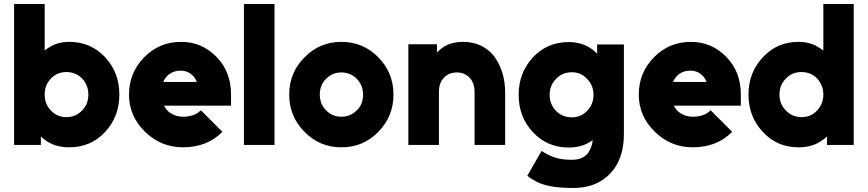

<svg xmlns="http://www.w3.org/2000/svg" viewBox="-20 -720 4312 954"><path d="M310 -362Q356 -362 388 -330Q419 -297 419 -250Q419 -203 388 -171Q356 -138 310 -138Q264 -138 233 -171Q217 -187 209.5 -207Q202 -227 202 -250Q202 -274 209.5 -293.5Q217 -313 233 -330Q264 -362 310 -362ZM324 -512Q264 -512 220 -482Q215 -479 210.5 -476Q206 -473 202 -469V-700H50V0H183V-42Q186 -38 190 -35Q194 -32 197 -30Q247 12 324 12Q431 12 502 -64Q573 -140 573 -250Q573 -360 502 -436Q431 -512 324 -512Z M1128 -195V-250Q1128 -363 1057 -436Q984 -512 880 -512Q772 -512 697 -436Q621 -359 621 -250Q621 -142 701 -65Q780 12 889 12Q1009 12 1085 -65L978 -172Q946 -140 889 -140Q854 -140 826 -159Q816 -165 808.5 -174.5Q801 -184 795 -195ZM877 -369Q908 -369 929 -352Q948 -338 958 -313H791Q801 -336 820 -351Q844 -369 877 -369Z M1192 -700V0H1344V-700Z M1676 -360Q1722 -360 1753 -328Q1784 -296 1784 -250Q1784 -227 1776.5 -207Q1769 -187 1753 -172Q1722 -140 1676 -140Q1631 -140 1600 -172Q1569 -204 1569 -250Q1569 -273 1576.5 -293Q1584 -313 1600 -328Q1631 -360 1676 -360ZM1676 -512Q1568 -512 1493 -435Q1417 -359 1417 -250Q1417 -141 1493 -65Q1568 12 1676 12Q1785 12 1860 -65Q1935 -141 1935 -250Q1935 -359 1860 -435Q1785 -512 1676 -512Z M2490 0V-258Q2490 -314 2475.5 -360Q2461 -406 2434 -442Q2377 -512 2280 -512Q2211 -512 2167 -474Q2163 -470 2158.5 -466.5Q2154 -463 2151 -458V-500H2009V0H2161V-265Q2161 -308 2186 -334Q2211 -360 2250 -360Q2287 -360 2313 -334Q2338 -308 2338 -265V0Z M2806 -511Q2699 -511 2628 -435Q2557 -358 2557 -249Q2557 -139 2628 -63Q2699 13 2806 13Q2872 13 2918 -19Q2919 -20 2921 -21.5Q2923 -23 2925 -25Q2924 -22 2924 -20Q2924 -18 2924 -15Q2922 0 2916 14Q2910 28 2902 40Q2876 74 2822 74Q2775 74 2741.5 64Q2708 54 2671 30L2600 153Q2619 169 2646 183Q2673 197 2716.5 205.5Q2760 214 2829 214Q2944 214 3012 142Q3081 70 3080 -57V-499H2947V-453Q2943 -458 2938.5 -461.5Q2934 -465 2930 -469Q2879 -511 2806 -511ZM2821 -361Q2867 -361 2897 -328Q2913 -312 2921 -292Q2929 -272 2929 -249Q2929 -225 2921 -205.5Q2913 -186 2897 -169Q2867 -137 2821 -137Q2774 -137 2743 -169Q2711 -202 2711 -249Q2711 -296 2743 -328Q2774 -361 2821 -361Z M3661 -195V-250Q3661 -363 3590 -436Q3517 -512 3413 -512Q3305 -512 3230 -436Q3154 -359 3154 -250Q3154 -142 3234 -65Q3313 12 3422 12Q3542 12 3618 -65L3511 -172Q3479 -140 3422 -140Q3387 -140 3359 -159Q3349 -165 3341.5 -174.5Q3334 -184 3328 -195ZM3410 -369Q3441 -369 3462 -352Q3481 -338 3491 -313H3324Q3334 -336 3353 -351Q3377 -369 3410 -369Z M3963 -362Q3916 -362 3885 -330Q3853 -297 3853 -250Q3853 -203 3885 -171Q3916 -138 3963 -138Q4009 -138 4040 -171Q4055 -187 4063 -207Q4071 -227 4071 -250Q4071 -274 4063 -293.5Q4055 -313 4040 -330Q4009 -362 3963 -362ZM3948 -512Q4005 -512 4047 -485Q4054 -481 4059.5 -477Q4065 -473 4071 -469V-700H4222V0H4089V-42Q4084 -37 4079 -32.5Q4074 -28 4068 -25Q4020 12 3948 12Q3841 12 3771 -64Q3699 -140 3699 -250Q3699 -360 3771 -436Q3841 -512 3948 -512Z"/></svg>

Font: Unageo
Style: ExtraBold
Weight: 800
Designer: Richard Sepsi
Foundry: Richard Sepsi
Version: Version 2.000